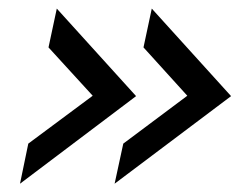

<svg xmlns="http://www.w3.org/2000/svg" viewBox="-20 -491 587 454"><path d="M271.5 -151.4 422.9 -264.6 319.3 -378.9 338.9 -470.7 526.4 -263.7 251 -56.6ZM46.9 -151.4 199.2 -264.6 94.7 -378.9 114.3 -470.7 301.8 -263.7 27.3 -56.6Z"/></svg>

Font: Dinish Expanded
Style: Italic
Weight: 400
Width: 7
Italic angle: -12°
Designer: Charles Nix
Foundry: Playbeing
Version: Version 2.005; ttfautohint (v1.8.3)